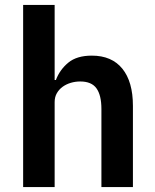

<svg xmlns="http://www.w3.org/2000/svg" viewBox="-20 -760 628 780"><path d="M74 -740H202V-435H207Q223 -477 257.5 -505.5Q292 -534 353 -534Q434 -534 477 -481Q520 -428 520 -330V0H392V-317Q392 -373 372 -401Q352 -429 306 -429Q286 -429 267.5 -423.5Q249 -418 234.5 -407.5Q220 -397 211 -381.5Q202 -366 202 -345V0H74Z"/></svg>

Font: IBM Plex Sans Thai SemiBold
Style: Regular
Weight: 600
Designer: Mike Abbink, Paul van der Laan, Pieter van Rosmalen, Ben Mitchell, Mark Frömberg
Foundry: Bold Monday
Version: Version 1.1